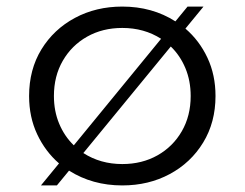

<svg xmlns="http://www.w3.org/2000/svg" viewBox="-20 -548 744 584"><path d="M104.5 16H153L190 -29Q261 16 352 16Q432 16 496.2 -18.5Q560.5 -53 598 -114.5Q635.5 -176 635.5 -256Q635.5 -320 611 -372.2Q586.5 -424.5 544 -461L599 -528H550.5L513.5 -483Q443 -528 352 -528Q272 -528 207.8 -493.5Q143.5 -459 106 -397.8Q68.5 -336.5 68.5 -256Q68.5 -192 93 -139.8Q117.5 -87.5 159.5 -51ZM144 -256Q144 -316.5 171 -363.2Q198 -410 245 -436.5Q292 -463 352 -463Q418.5 -463 470 -430L204.5 -106Q176 -133.5 160 -171.8Q144 -210 144 -256ZM352 -49Q285.5 -49 233.5 -82.5L499.5 -406.5Q528 -379 544 -340.5Q560 -302 560 -256Q560 -195.5 533 -148.8Q506 -102 459 -75.5Q412 -49 352 -49Z"/></svg>

Font: Spartan
Style: Regular
Weight: 400
Designer: Matt Bailey, Mirko Velimirovic
Foundry: Matt Bailey
Version: Version 1.003; ttfautohint (v1.8.3)